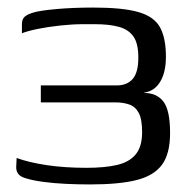

<svg xmlns="http://www.w3.org/2000/svg" viewBox="-20 -482 513 508"><path d="M218 6Q188 6 155 4.5Q122 3 93 -1Q64 -5 46 -11Q33 -15 27.5 -23Q22 -31 23 -43L24 -64Q57 -52 104 -45Q151 -38 209 -38Q257 -38 289.5 -45.5Q322 -53 339 -73.5Q356 -94 356 -132Q356 -167 347 -183.5Q338 -200 322 -205.5Q306 -211 288 -211H88V-256H289Q316 -256 331 -273Q346 -290 346 -330Q346 -367 333 -385.5Q320 -404 294.5 -411Q269 -418 231 -418Q224 -418 216.5 -418Q209 -418 200 -418Q172 -418 139.5 -414.5Q107 -411 80 -405.5Q53 -400 38 -394V-418Q38 -431 45 -437.5Q52 -444 69 -449Q85 -454 129 -458Q173 -462 227 -462Q305 -462 346.5 -450Q388 -438 403.5 -409.5Q419 -381 419 -332Q419 -291 404 -266Q389 -241 362 -237V-236Q395 -236 412.5 -213Q430 -190 430 -130Q430 -75 408.5 -46Q387 -17 341 -5.5Q295 6 218 6Z"/></svg>

Font: Genos Thin
Style: Regular
Weight: 400
Version: Version 1.010